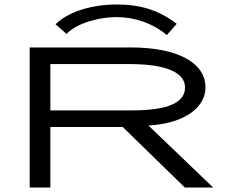

<svg xmlns="http://www.w3.org/2000/svg" viewBox="-20 -834 1040 854"><path d="M276 -683C320 -730 418 -758 498 -758C578 -758 659 -731 722 -678L766 -728C684 -791 602 -814 498 -814C394 -814 287 -785 227 -726ZM112 0H204V-269H526L802 0H928L640 -276C790 -283 894 -350 894 -445C894 -552 776 -623 560 -623H112ZM204 -343V-549H556C729 -549 803 -507 803 -445C803 -378 729 -343 566 -343Z"/></svg>

Font: Inconsolata UltraExpanded
Style: Regular
Weight: 400
Width: 9
Monospace: yes
Designer: Raph Levien, Cyreal, Brenton Simpson
Foundry: Raph Levien, Cyreal, Google
Version: Version 3.100